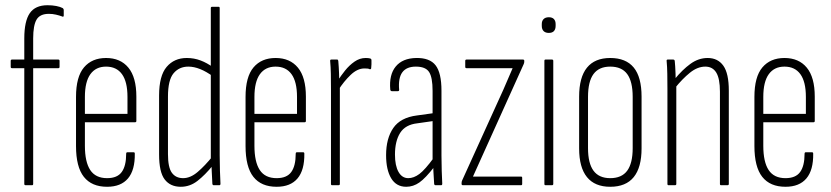

<svg xmlns="http://www.w3.org/2000/svg" viewBox="-20 -709 3180 735"><path d="M78 0Q73 0 73 -5V-448H26Q21 -448 21 -453V-476Q21 -481 26 -481H73V-562Q73 -628 94 -658.5Q115 -689 162 -689Q180 -689 195.5 -686Q211 -683 220 -678Q224 -675 224 -671V-649Q224 -647 222.5 -645.5Q221 -644 218 -646Q207 -650 194 -653Q181 -656 167 -656Q133 -656 120 -634Q107 -612 107 -562V-481H203Q208 -481 208 -476V-453Q208 -448 203 -448H107V-5Q107 0 103 0Z M390 6Q331 6 301 -32Q271 -70 271 -150V-338Q271 -415 301.5 -451Q332 -487 386 -487Q441 -487 471.5 -450Q502 -413 502 -339V-246Q502 -241 497 -241H305V-151Q305 -89 325.5 -58Q346 -27 390 -27Q429 -27 446 -50.5Q463 -74 463 -120Q463 -126 467 -126H492Q496 -126 496 -121Q497 -58 470 -26Q443 6 390 6ZM305 -273H468V-338Q468 -396 447 -425Q426 -454 386 -454Q347 -454 326 -425Q305 -396 305 -338Z M672 6Q632 6 610.5 -22Q589 -50 589 -118V-343Q589 -419 618 -453Q647 -487 695 -487Q723 -487 748 -477.5Q773 -468 796 -451V-416Q744 -454 701 -454Q666 -454 644.5 -428.5Q623 -403 623 -339V-119Q623 -68 638 -47.5Q653 -27 681 -27Q709 -27 737 -51Q765 -75 794 -111L795 -76Q765 -39 736 -16.5Q707 6 672 6ZM798 0Q794 0 793 -5Q792 -28 790.5 -54.5Q789 -81 789 -95L787 -99V-678Q787 -683 792 -683H817Q821 -683 821 -678V-114Q821 -82 822 -55Q823 -28 824 -6Q824 0 820 0Z M1039 6Q980 6 950 -32Q920 -70 920 -150V-338Q920 -415 950.5 -451Q981 -487 1035 -487Q1090 -487 1120.5 -450Q1151 -413 1151 -339V-246Q1151 -241 1146 -241H954V-151Q954 -89 974.5 -58Q995 -27 1039 -27Q1078 -27 1095 -50.5Q1112 -74 1112 -120Q1112 -126 1116 -126H1141Q1145 -126 1145 -121Q1146 -58 1119 -26Q1092 6 1039 6ZM954 -273H1117V-338Q1117 -396 1096 -425Q1075 -454 1035 -454Q996 -454 975 -425Q954 -396 954 -338Z M1251 0Q1247 0 1247 -5V-367Q1247 -399 1246.5 -426Q1246 -453 1244 -474Q1243 -481 1248 -481H1271Q1274 -481 1275 -476Q1277 -453 1278 -427Q1279 -401 1279 -386L1281 -382V-5Q1281 0 1276 0ZM1275 -364 1273 -400Q1285 -419 1301 -439Q1317 -459 1337 -473Q1357 -487 1380 -487Q1391 -487 1398 -485Q1400 -484 1401 -482.5Q1402 -481 1402 -478Q1402 -470 1402 -463Q1402 -456 1401 -449Q1401 -443 1395 -444Q1392 -446 1387 -446.5Q1382 -447 1375 -447Q1348 -447 1322 -422Q1296 -397 1275 -364Z M1647 0Q1643 0 1642 -5Q1640 -30 1639 -55.5Q1638 -81 1638 -95L1636 -98V-361Q1636 -413 1622.5 -433.5Q1609 -454 1572 -454Q1536 -454 1520 -432Q1504 -410 1508 -365Q1508 -360 1503 -360H1480Q1475 -360 1474 -366Q1469 -423 1495 -454.5Q1521 -486 1573 -487Q1625 -488 1647.5 -459Q1670 -430 1670 -362V-114Q1670 -82 1671 -54.5Q1672 -27 1673 -6Q1673 0 1669 0ZM1535 6Q1497 6 1477.5 -26.5Q1458 -59 1458 -115Q1458 -179 1485.5 -219Q1513 -259 1576 -267L1641 -276V-246L1578 -237Q1532 -232 1512 -200.5Q1492 -169 1492 -117Q1492 -75 1505.5 -51Q1519 -27 1543 -27Q1564 -27 1585.5 -43Q1607 -59 1642 -107L1643 -71Q1609 -27 1585.5 -10.5Q1562 6 1535 6Z M1752 0Q1747 0 1747 -5V-8Q1747 -14 1749 -18L1907 -366Q1916 -387 1924.5 -406.5Q1933 -426 1942 -447V-448Q1927 -448 1912 -448Q1897 -448 1882 -448H1766Q1761 -448 1761 -453V-476Q1761 -481 1766 -481H1982Q1987 -481 1987 -476V-474Q1987 -468 1985 -464L1828 -116Q1818 -95 1809.5 -75Q1801 -55 1791 -34V-33Q1805 -33 1818.5 -33Q1832 -33 1845 -33H1975Q1979 -33 1979 -28V-5Q1979 0 1975 0Z M2068 0Q2064 0 2064 -5V-476Q2064 -481 2068 -481H2093Q2098 -481 2098 -476V-5Q2098 0 2093 0ZM2081 -583Q2068 -583 2061 -590Q2054 -597 2054 -610V-617Q2054 -629 2061 -636Q2068 -643 2081 -643Q2094 -643 2100.5 -636Q2107 -629 2107 -617V-610Q2107 -597 2100.5 -590Q2094 -583 2081 -583Z M2316 6Q2257 6 2227 -31Q2197 -68 2197 -141V-339Q2197 -413 2227 -450Q2257 -487 2316 -487Q2376 -487 2406 -450.5Q2436 -414 2436 -339V-141Q2436 -68 2406 -31Q2376 6 2316 6ZM2316 -27Q2360 -27 2381 -55.5Q2402 -84 2402 -142V-338Q2402 -397 2381 -425.5Q2360 -454 2316 -454Q2273 -454 2252 -425.5Q2231 -397 2231 -338V-142Q2231 -84 2252 -55.5Q2273 -27 2316 -27Z M2740 0Q2736 0 2736 -5V-358Q2736 -408 2722 -431Q2708 -454 2680 -454Q2650 -454 2621 -430.5Q2592 -407 2564 -372L2562 -405Q2592 -442 2623 -464.5Q2654 -487 2689 -487Q2728 -487 2749 -457.5Q2770 -428 2770 -362V-5Q2770 0 2765 0ZM2539 0Q2535 0 2535 -5V-367Q2535 -399 2534.5 -426.5Q2534 -454 2532 -475Q2531 -481 2536 -481H2557Q2562 -481 2563 -476Q2565 -457 2566 -428Q2567 -399 2567 -384L2569 -381V-5Q2569 0 2564 0Z M2987 6Q2928 6 2898 -32Q2868 -70 2868 -150V-338Q2868 -415 2898.5 -451Q2929 -487 2983 -487Q3038 -487 3068.5 -450Q3099 -413 3099 -339V-246Q3099 -241 3094 -241H2902V-151Q2902 -89 2922.5 -58Q2943 -27 2987 -27Q3026 -27 3043 -50.5Q3060 -74 3060 -120Q3060 -126 3064 -126H3089Q3093 -126 3093 -121Q3094 -58 3067 -26Q3040 6 2987 6ZM2902 -273H3065V-338Q3065 -396 3044 -425Q3023 -454 2983 -454Q2944 -454 2923 -425Q2902 -396 2902 -338Z"/></svg>

Font: Sofia Sans Extra Condensed ExtraLight
Style: Regular
Weight: 250
Designer: Botio Nikoltchev, Ani Petrova
Foundry: lettersoup
Version: Version 4.101